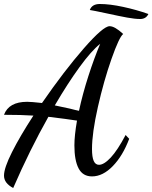

<svg xmlns="http://www.w3.org/2000/svg" viewBox="-20 -853 762 960"><path d="M0 25Q0 -13 40 -92.5Q80 -172 147 -275Q87 -279 0 -279Q24 -344 116 -344Q136 -344 190 -338Q302 -500 399 -611Q496 -722 528 -722Q554 -722 596 -683Q576 -668 537.5 -558.5Q499 -449 469.5 -318.5Q440 -188 440 -108Q440 -68 448.5 -48.5Q457 -29 475 -29Q500 -29 534 -65.5Q568 -102 608 -178L626 -159Q594 -74 544 -22.5Q494 29 440 29Q394 29 373 -11Q352 -51 352 -126Q352 -175 365 -250Q314 -258 222 -269Q129 -104 46 87Q0 63 0 25ZM481 -634Q437 -599 378 -518Q319 -437 254 -326L329 -310Q359 -302 375 -299Q393 -383 422 -473Q451 -563 481 -634ZM514 -786Q444 -801 429 -803Q440 -833 479 -833Q529 -833 596 -818.5Q663 -804 722 -783Q710 -758 681 -758Q655 -758 616.5 -765Q578 -772 514 -786Z"/></svg>

Font: Dancing Script
Style: Bold
Weight: 700
Designer: Pablo Impallari
Foundry: Pablo Impallari
Version: Version 2.000